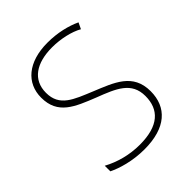

<svg xmlns="http://www.w3.org/2000/svg" viewBox="-163 -629 730 730"><g transform="rotate(-45 202.0 -264.0)"><path d="M362 -130C362 -226 287 -251 207 -284C132 -315 76 -334 76 -407C76 -477 130 -513 215 -513C260 -513 310 -502 341 -484L353 -509C317 -526 269 -538 215 -538C110 -538 50 -485 50 -407C50 -317 116 -292 199 -259C277 -229 335 -206 335 -131C335 -59 291 -15 189 -15C134 -15 82 -29 38 -53V-23C70 -7 125 10 189 10C305 10 362 -44 362 -130Z"/></g></svg>

Font: Noto Sans Hebrew SemiCondensed Thin
Style: Regular
Weight: 100
Width: 4
Designer: Monotype Design Team
Foundry: Monotype Imaging Inc.
Version: Version 2.004